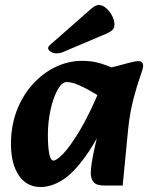

<svg xmlns="http://www.w3.org/2000/svg" viewBox="-20 -734 606 770"><path d="M143 16Q87 16 55.5 -30.5Q24 -77 24 -157Q24 -230 47.5 -291Q71 -352 111.5 -396.5Q152 -441 203 -465.5Q254 -490 309 -490Q352 -490 387.5 -478.5Q423 -467 448 -455L419 -321Q393 -339 361 -358.5Q329 -378 299 -391.5Q269 -405 248 -405Q228 -405 210.5 -373Q193 -341 182.5 -292.5Q172 -244 172 -193Q172 -149 177 -119.5Q182 -90 195 -90Q206 -90 232.5 -116.5Q259 -143 299 -209Q339 -275 388 -393L427 -297Q373 -177 324 -108.5Q275 -40 230.5 -12Q186 16 143 16ZM398 10Q366 10 355 -4Q344 -18 344 -40Q344 -57 348.5 -84.5Q353 -112 360 -144Q367 -176 375 -204L397 -279L363 -305L387 -456Q419 -461 448.5 -469Q478 -477 501 -483Q524 -489 535 -489Q554 -489 554 -469Q554 -460 541.5 -425Q529 -390 515 -336.5Q501 -283 494 -217L472 10ZM182 -555Q173 -547 173 -541Q173 -533 183.5 -526.5Q194 -520 206 -520Q214 -520 219.5 -521Q225 -522 232 -525L409 -600Q424 -607 431.5 -614.5Q439 -622 439 -637Q439 -653 429.5 -671Q420 -689 405.5 -701.5Q391 -714 377 -714Q363 -714 347 -700Z"/></svg>

Font: Alkatra
Style: Regular
Weight: 400
Designer: Suman Bhandary
Version: Version 1.100;gftools[0.9.22]